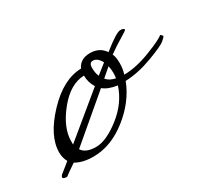

<svg xmlns="http://www.w3.org/2000/svg" viewBox="-75 -296 452 407"><g transform="rotate(-30 151.0 -92.5)"><path d="M165 -127Q172 -118 187 -115Q188 -120 188 -128.5Q188 -137 186 -145ZM163 -172Q154 -172 154 -159.5Q154 -147 158 -138L182 -157Q174 -172 163 -172ZM38 -39 140 -123Q131 -137 131 -154Q97 -153 67.5 -116.5Q38 -80 38 -47ZM183 -100Q161 -103 149 -113Q46 -26 44 -24Q53 -10 78 -10Q103 -10 137 -36.5Q171 -63 183 -100ZM201 -171Q236 -199 245.5 -199Q255 -199 255 -195Q255 -193 239.5 -184Q224 -175 206 -162Q210 -154 210 -139.5Q210 -125 206 -113Q235 -113 271 -127Q307 -141 314 -148L319 -143Q319 -141 311 -134Q303 -127 268 -114Q233 -101 202 -100Q186 -58 146 -26.5Q106 5 63 5Q37 5 20 -5Q2 7 -7 14Q-17 14 -17 10Q-17 6 -11 2L10 -15Q4 -26 4 -39Q4 -79 46.5 -124Q89 -169 133 -170Q142 -189 165.5 -189Q189 -189 201 -171Z"/></g></svg>

Font: Miss Fajardose
Style: Regular
Weight: 400
Version: Version 1.000